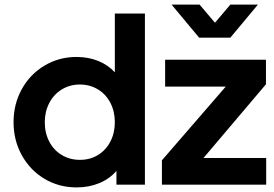

<svg xmlns="http://www.w3.org/2000/svg" viewBox="-20 -804 1193 836"><path d="M39 -272Q39 -351 75 -416Q111 -481 174 -518.5Q237 -556 313 -556Q365 -556 408 -538.5Q451 -521 480 -489V-745H611V0H487V-60Q457 -25 412 -6.5Q367 12 314 12Q236 12 173.5 -25.5Q111 -63 75 -128Q39 -193 39 -272ZM328 -108Q372 -108 406.5 -129Q441 -150 460.5 -187.5Q480 -225 480 -272Q480 -319 460.5 -356.5Q441 -394 406 -415Q371 -436 328 -436Q284 -436 249 -414.5Q214 -393 194.5 -355.5Q175 -318 175 -272Q175 -225 194.5 -187.5Q214 -150 249 -129Q284 -108 328 -108ZM685 -106 963 -427H699V-544H1138V-437L866 -116H1139V0H685ZM849 -784 916 -705 983 -784H1103L983 -640H847L727 -784Z"/></svg>

Font: Evergrow Sans
Style: Bold
Weight: 700
Foundry: 10Web
Version: Version 1.000